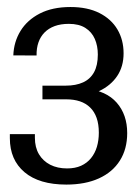

<svg xmlns="http://www.w3.org/2000/svg" viewBox="-20 -777 392 536"><path d="M165.2 -261.7Q89.4 -261.7 48.4 -296.3Q7.5 -330.9 7.5 -391.3V-402.5H77.4V-392.4Q77.4 -365.7 88.7 -346.5Q100.1 -327.4 120.2 -317.1Q140.4 -306.8 167.2 -306.8Q189.8 -306.8 206.4 -314.3Q223 -321.9 234 -335.4Q245 -348.9 250.5 -367.1Q255.9 -385.3 255.9 -406.5Q255.9 -430.3 249.7 -447.9Q243.5 -465.4 231.6 -476.9Q219.8 -488.5 203.1 -494.1Q186.3 -499.7 165 -499.7H98.5V-537.9H163.5Q191.8 -537.9 211.8 -547Q231.9 -556.1 242.5 -575.3Q253.1 -594.6 253.1 -624.8Q253.1 -649.1 244.7 -668.3Q236.3 -687.6 218.4 -699Q200.6 -710.4 172.1 -710.4Q149.8 -710.4 132.7 -704.2Q115.7 -697.9 104.3 -686.3Q92.9 -674.7 87.3 -658.5Q81.7 -642.3 82.1 -622.1L17.2 -622.4Q18.5 -659.8 37.1 -690.4Q55.8 -721 91 -739.2Q126.3 -757.4 176.7 -757.4Q224.2 -757.4 257.4 -740.7Q290.6 -723.9 307.8 -694.8Q325 -665.7 325 -628.2Q325 -591.5 307.2 -564.9Q289.4 -538.3 257.3 -523Q225.2 -507.8 182.2 -504.9L220.9 -529.2Q276.6 -523.7 305.9 -490.3Q335.1 -456.9 335.1 -405.5Q335.1 -360.9 314.6 -328.6Q294.2 -296.3 256.1 -279Q218 -261.7 165.2 -261.7Z"/></svg>

Font: Russolo 10pt ExtraLight
Style: Regular
Weight: 200
Designer: Micah Stupak-Hahn
Version: Version 1.000